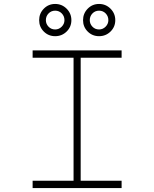

<svg xmlns="http://www.w3.org/2000/svg" viewBox="-20 -951 780 971"><path d="M352 -37V-659H145V-696H595V-659H388V-37H595V0H145V-37ZM178 -849Q178 -883 201.5 -907Q225 -931 259 -931Q293 -931 317 -907Q341 -883 341 -849Q341 -815 317 -791.5Q293 -768 259 -768Q225 -768 201.5 -791.5Q178 -815 178 -849ZM400 -849Q400 -883 423.5 -907Q447 -931 481 -931Q515 -931 539 -907Q563 -883 563 -849Q563 -815 539 -791.5Q515 -768 481 -768Q447 -768 423.5 -791.5Q400 -815 400 -849ZM259 -802Q278 -802 292 -816Q306 -830 306 -849Q306 -869 292.5 -883Q279 -897 259 -897Q239 -897 225.5 -883Q212 -869 212 -849Q212 -830 225.5 -816Q239 -802 259 -802ZM481 -802Q500 -802 514 -816Q528 -830 528 -849Q528 -869 514.5 -883Q501 -897 481 -897Q461 -897 447.5 -883Q434 -869 434 -849Q434 -830 447.5 -816Q461 -802 481 -802Z"/></svg>

Font: M Major Mono Display
Style: Regular
Weight: 400
Designer: Emre Parlak
Foundry: Emre Parlak
Version: Version 2.000; ttfautohint (v1.8) -l 8 -r 50 -G 200 -x 14 -D